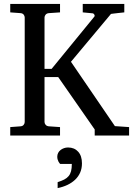

<svg xmlns="http://www.w3.org/2000/svg" viewBox="-20 -691 678 979"><path d="M462.9 0V-30.8L276.9 -297.9H207V-68.8Q207 -61.5 212.6 -54.7Q218.3 -47.9 229 -46.9L286.1 -43V0H32.2V-43L85 -46.9Q95.7 -47.9 100.8 -54.7Q106 -61.5 106 -68.8V-602.1Q106 -609.4 100.8 -616.2Q95.7 -623 85 -624L32.2 -627.9V-670.9H286.1V-627.9L229 -624Q218.3 -623 212.6 -616.2Q207 -609.4 207 -602.1V-339.8H243.2L460.9 -606Q464.4 -610.4 461.2 -616.2Q458 -622.1 453.1 -623L401.9 -627.9V-670.9H613.8V-627.9Q596.2 -626.5 582 -624.5Q569.8 -623 559.1 -621.8Q548.3 -620.6 545.9 -620.1L341.8 -376L565.9 -47.9L638.2 -43V0ZM397.9 142.1Q397.9 168 388.7 189Q379.4 210 362.8 225.6Q346.2 241.2 323.5 252Q300.8 262.7 273.9 268.1V237.8Q293.9 231.4 307.6 224.4Q321.3 217.3 329.8 207Q338.4 196.8 342.3 181.9Q346.2 167 346.2 145H287.1Q286.1 144 283.4 141.1Q280.8 138.2 278.3 133.3Q275.9 128.4 273.9 122.1Q272 115.7 272 107.9Q272 97.7 276.4 88.9Q280.8 80.1 288.6 74Q296.4 67.9 306.2 64.5Q315.9 61 327.1 61Q358.9 61 378.4 82.3Q397.9 103.5 397.9 142.1Z"/></svg>

Font: Charis SIL Phon
Style: Regular
Weight: 400
Foundry: SIL International
Version: Version 5.000